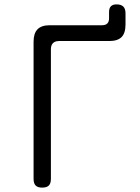

<svg xmlns="http://www.w3.org/2000/svg" viewBox="-20 -845 640 875"><path d="M172 10Q152 10 142.5 0.5Q133 -9 133 -30V-655Q133 -693 151 -711.5Q169 -730 207 -730H445Q461 -730 469 -738Q477 -746 477 -761V-790Q477 -808 485.5 -816.5Q494 -825 511 -825Q532 -825 542 -815Q552 -805 552 -784V-733Q552 -694 534 -676Q516 -658 478 -658H249Q231 -658 221.5 -648.5Q212 -639 212 -621V-30Q212 -9 202.5 0.5Q193 10 172 10Z"/></svg>

Font: Maple Mono Normal NL Light
Style: Regular
Weight: 300
Monospace: yes
Designer: subframe7536
Version: Version 7.000